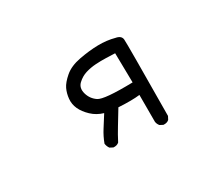

<svg xmlns="http://www.w3.org/2000/svg" viewBox="-96 -780 1191 1023"><g transform="rotate(-30 500.0 -268.5)"><path d="M661 2 642 -8Q632 -20 630 -35V-200Q581 -194 500 -199Q470 -149 447.5 -112.5Q425 -76 405 -37Q392 -25 370 -27L351 -37Q341 -51 339 -68Q353 -106 375 -140.5Q397 -175 419 -210Q378 -222 348.5 -250Q319 -278 305.5 -307.5Q292 -337 295 -369Q298 -401 310.5 -427.5Q323 -454 358.5 -484.5Q394 -515 455.5 -526.5Q517 -538 570.5 -539Q624 -540 672 -527Q705 -521 707.5 -496.5Q710 -472 706 -27L696 -8Q683 4 661 2ZM632 -276 629 -457Q606 -458 574 -459Q542 -460 510.5 -458Q479 -456 449 -447Q419 -438 394.5 -415Q370 -392 380.5 -354Q391 -316 423.5 -294Q456 -272 632 -276Z"/></g></svg>

Font: Kosefont JP
Style: Regular
Weight: 400
Designer: Nozomi Seto 瀬戸のぞみ
Version: Version 3.00;June 19, 2020